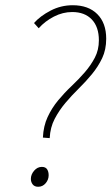

<svg xmlns="http://www.w3.org/2000/svg" viewBox="-20 -702 426 734"><path d="M144 -176Q146 -220 162 -254.5Q178 -289 202 -318Q226 -347 253.5 -373Q281 -399 304 -425.5Q327 -452 342.5 -481.5Q358 -511 358 -548Q358 -599 331 -627.5Q304 -656 256 -656Q220 -656 186 -638.5Q152 -621 128 -594L110 -614Q134 -641 173.5 -661.5Q213 -682 258 -682Q318 -682 352 -648Q386 -614 386 -554Q386 -512 370.5 -479.5Q355 -447 331.5 -418.5Q308 -390 281 -363.5Q254 -337 230 -308.5Q206 -280 189 -247.5Q172 -215 170 -174ZM126 12Q112 12 105 3Q98 -6 98 -18Q98 -35 110.5 -49.5Q123 -64 140 -64Q154 -64 160 -55Q166 -46 166 -32Q166 -15 154.5 -1.5Q143 12 126 12Z"/></svg>

Font: TypoPRO Source Sans Pro
Style: Italic
Weight: 200
Italic angle: -11°
Designer: Paul D. Hunt
Foundry: Adobe Systems Incorporated
Version: Version 1.075;PS 2.000;hotconv 1.0.86;makeotf.lib2.5.63406